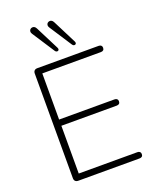

<svg xmlns="http://www.w3.org/2000/svg" viewBox="-169 -1036 909 1130"><g transform="rotate(-20 285.0 -470.5)"><path d="M121 0Q109 0 102.5 -6.5Q96 -13 96 -25V-680Q96 -692 102.5 -698.5Q109 -705 121 -705H505Q515 -705 520.5 -700Q526 -695 526 -686Q526 -676 520.5 -671Q515 -666 505 -666H138V-377H485Q495 -377 500.5 -372Q506 -367 506 -358Q506 -348 500.5 -343Q495 -338 485 -338H138V-39H505Q515 -39 520.5 -34Q526 -29 526 -20Q526 -10 520.5 -5Q515 0 505 0ZM360 -766 269 -906Q263 -915 264 -922.5Q265 -930 269.5 -934.5Q274 -939 281 -940.5Q288 -942 295 -938.5Q302 -935 307 -925L382 -777Q385 -771 384 -766Q383 -761 378.5 -759Q374 -757 369 -758.5Q364 -760 360 -766ZM252 -766 161 -906Q155 -915 156 -922.5Q157 -930 161.5 -934.5Q166 -939 173 -940.5Q180 -942 187 -938.5Q194 -935 199 -925L274 -777Q277 -771 276 -766Q275 -761 270.5 -759Q266 -757 261 -758.5Q256 -760 252 -766Z"/></g></svg>

Font: Nunito ExtraLight
Style: Regular
Weight: 200
Designer: Vernon Adams
Foundry: Vernon Adams
Version: Version 3.602;April 4, 2023;FontCreator 14.0.0.2856 64-bit